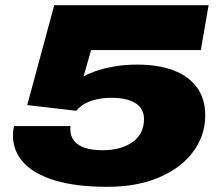

<svg xmlns="http://www.w3.org/2000/svg" viewBox="-20 -708 853 740"><path d="M393 12Q273 12 192 -12.5Q111 -37 70.5 -81.5Q30 -126 30 -186Q30 -195 31 -204Q32 -213 34 -222H252Q251 -219 251 -216Q251 -213 251 -210Q251 -184 265.5 -165.5Q280 -147 308 -138Q336 -129 375 -129Q411 -129 440 -137Q469 -145 490.5 -160Q512 -175 523.5 -197.5Q535 -220 535 -249Q535 -290 502 -310.5Q469 -331 410 -331Q380 -331 354 -325.5Q328 -320 308 -309Q288 -298 274 -281L85 -303L189 -688H784L754 -515H331L302 -413Q318 -423 347.5 -433.5Q377 -444 418.5 -451.5Q460 -459 509 -459Q591 -459 649.5 -436.5Q708 -414 739.5 -370.5Q771 -327 771 -263Q771 -187 725.5 -124.5Q680 -62 595 -25Q510 12 393 12Z"/></svg>

Font: Archivo Expanded Black
Style: Italic
Weight: 900
Width: 7
Italic angle: -10°
Designer: Hector Gatti
Foundry: Omnibus-Type
Version: Version 2.001